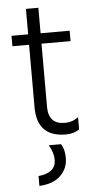

<svg xmlns="http://www.w3.org/2000/svg" viewBox="-59 -670 483 954"><g transform="rotate(-5 182.0 -193.0)"><path d="M319 -14Q290 5 252 5Q108 5 108 -143V-455H25V-507H108V-634H170V-507H315V-455H170V-140Q170 -53 251 -53Q291 -53 319 -76ZM241 121Q241 173 204 209Q167 245 98 248V199Q185 190 185 126Q185 89 162 51H223Q241 77 241 121Z"/></g></svg>

Font: Hind Vadodara Light
Style: Regular
Weight: 300
Designer: Hitesh Malaviya
Foundry: Indian Type Foundry
Version: Version 1.000;PS 1.0;hotconv 1.0.86;makeotf.lib2.5.63406; tt